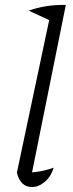

<svg xmlns="http://www.w3.org/2000/svg" viewBox="-20 -747 292 773"><path d="M196 -72Q186 -37 161 -15.5Q136 6 109 6Q62 6 48 -52L178 -666L96 -704Q128 -716 166 -722Q204 -728 245 -727L109 -53Q156 -57 196 -72Z"/></svg>

Font: Piazzolla Light
Style: Italic
Weight: 300
Italic angle: -11.3°
Designer: Juan Pablo del Peral
Foundry: Huerta Tipografica
Version: Version 1.330